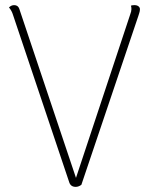

<svg xmlns="http://www.w3.org/2000/svg" viewBox="-20 -720 593 748"><path d="M525 -682Q525 -677 522.5 -669Q520 -661 519 -658L297 0Q286 8 275 8Q256 8 250 -9L31 -661Q26 -678 15 -691Q24 -700 35 -700Q50 -700 55 -686L276 -27L487 -663Q492 -676 492 -684Q492 -694 490 -698Q495 -700 504 -700Q514 -700 520 -695Q526 -690 525 -682Z"/></svg>

Font: Arima Madurai Thin
Style: Regular
Weight: 250
Designer: Joana Correia and Natanael Gama
Foundry: NDISCOVER
Version: Version 1.020; ttfautohint (v1.5) -l 7 -r 28 -G 50 -x 13 -D 